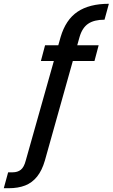

<svg xmlns="http://www.w3.org/2000/svg" viewBox="-148 -789 595 1014"><path d="M-128 205 -105 121H-81Q-55 121 -38 107.5Q-21 94 -12 59L172 -593Q199 -685 261.5 -727Q324 -769 427 -769L404 -685Q349 -685 317.5 -663.5Q286 -642 272 -593L89 59Q74 111 48 143.5Q22 176 -15 190.5Q-52 205 -102 205ZM68 -467 90 -550H373L351 -467Z"/></svg>

Font: DM Sans Medium
Style: Italic
Weight: 500
Italic angle: -10°
Designer: Colophon Foundry, Jonny Pinhorn
Foundry: Colophon Foundry
Version: Version 4.004;gftools[0.9.30]